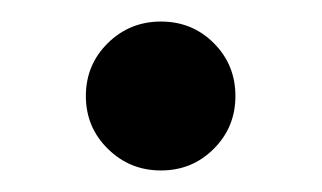

<svg xmlns="http://www.w3.org/2000/svg" viewBox="-20 -152 302 180"><path d="M130.9 7.8Q101.6 7.8 81.1 -12.5Q60.5 -32.7 60.5 -62Q60.5 -91.3 81.1 -111.6Q101.6 -131.8 130.9 -131.8Q160.2 -131.8 180.4 -111.6Q200.7 -91.3 200.7 -62Q200.7 -32.7 180.4 -12.5Q160.2 7.8 130.9 7.8Z"/></svg>

Font: Inter 24pt Medium
Style: Regular
Weight: 500
Designer: Rasmus Andersson
Foundry: rsms
Version: Version 4.001;git-66647c0bb